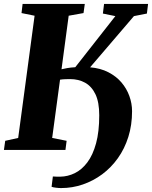

<svg xmlns="http://www.w3.org/2000/svg" viewBox="-20 -763 774 977"><path d="M291 194Q280 194 265 192.2Q250 190.5 242.5 187.5L249 135Q255.5 135.5 265.8 135.8Q276 136 286.5 136Q325 135.5 360.8 118Q396.5 100.5 424.5 63.2Q452.5 26 468.8 -33.5Q485 -93 485 -176.5Q485 -243 465.8 -283.2Q446.5 -323.5 413.2 -342Q380 -360.5 336.5 -360.5Q325.5 -360.5 311.8 -360Q298 -359.5 285.5 -357.5L245.5 -61L319 -46.5L313 0H0L6.5 -46.5L72.5 -61L156 -683L89.5 -696.5L95 -743H411.5L405 -696.5L329.5 -683L293 -410.5Q304.5 -413.5 321.8 -416.5Q339 -419.5 363 -421L567 -681L503.5 -694L509.5 -743H733.5L727.5 -694L661.5 -681L438.5 -420.5Q491.5 -416 531.2 -395.5Q571 -375 597.8 -343.8Q624.5 -312.5 638.2 -274.5Q652 -236.5 652 -197Q652 -126.5 633 -66.2Q614 -6 579.8 42Q545.5 90 500 123.8Q454.5 157.5 401.2 175.8Q348 194 291 194Z"/></svg>

Font: Merriweather 36pt Black
Style: Italic
Weight: 900
Italic angle: -7.8°
Version: Version 2.101